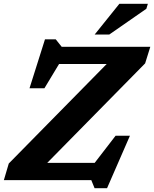

<svg xmlns="http://www.w3.org/2000/svg" viewBox="-28 -955 816 1018"><path d="M769 -707 741.5 -619 222.5 -91.5H474L585 -235.5H661L539.5 43H473.5L456 0H-7.5L18.5 -88L537.5 -615.5H285L207.5 -487H128.5L210.5 -746.5H267.5L299 -707ZM474 -772 605 -935H756L748 -908.5L551.5 -772Z"/></svg>

Font: Newsreader 6pt SemiBold
Style: Italic
Weight: 600
Italic angle: -17°
Designer: Hugues Gentile
Foundry: Production Type
Version: Version 1.003; ttfautohint (v1.8.3)